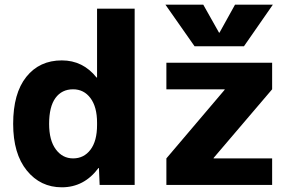

<svg xmlns="http://www.w3.org/2000/svg" viewBox="-20 -787 1247 817"><path d="M914 -648 980 -767H1141L1018 -590H808L684 -767H845L912 -648ZM889 -113H1138V0H688V-113L936 -405V-407H688V-520H1138V-407L889 -115ZM553 -750V0H404L401 -72H399Q338 10 243 10Q152 10 94 -61.5Q36 -133 36 -260Q36 -390 92 -460Q148 -530 243 -530Q333 -530 391 -457H393V-750ZM189 -260Q189 -190 217.5 -151.5Q246 -113 291 -113Q337 -113 365 -150Q393 -187 393 -255V-265Q393 -332 365 -369.5Q337 -407 291 -407Q243 -407 216 -370Q189 -333 189 -260Z"/></svg>

Font: Mplus 1p ExtraBold
Style: Regular
Weight: 800
Version: Version 1.061